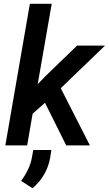

<svg xmlns="http://www.w3.org/2000/svg" viewBox="-20 -770 576 1017"><path d="M330.6 0H456.1L301.8 -302.7L536.1 -528.3H388.2L220.2 -366.2L179.7 -324.2L253.9 -750H138.2L8.3 0H124L152.8 -167.5L218.3 -225.6ZM152.3 227.1C202.6 184.1 233.9 130.4 245.6 66.4L252 24.4H156.2L148.9 64.9C142.1 104 123 145 92.3 188.5Z"/></svg>

Font: Roboto Medium
Style: Italic
Weight: 500
Italic angle: -12°
Designer: Google
Version: Version 2.137; 2017